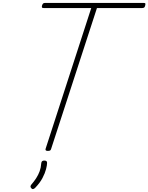

<svg xmlns="http://www.w3.org/2000/svg" viewBox="-20 -1018 1014 1313"><path d="M307 14Q287 14 292 -1L604 -963H279Q269 -963 267 -967.5Q265 -972 268 -982Q271 -991 275.5 -994.5Q280 -998 289 -998H962Q973 -998 974 -993.5Q975 -989 973 -981Q971 -971 966.5 -967Q962 -963 952 -963H643L330 -1Q328 7 323.5 10.5Q319 14 307 14ZM195 270Q189 264 188.5 258.5Q188 253 193 246Q213 223 227.5 200.5Q242 178 251 153.5Q260 129 262 99Q263 88 268.5 84Q274 80 283 80Q293 80 297.5 84Q302 88 302 96Q302 111 295 138.5Q288 166 270.5 199.5Q253 233 220 267Q215 272 208 274.5Q201 277 195 270Z"/></svg>

Font: Playwrite MX Thin
Style: Regular
Weight: 250
Designer: Veronika Burian, José Scaglione
Foundry: TypeTogether
Version: Version 1.002